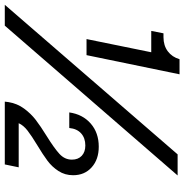

<svg xmlns="http://www.w3.org/2000/svg" viewBox="-15 -765 769 801"><g transform="rotate(90 369.5 -364.5)"><path d="M187 -611H98L108 -662H124Q159 -662 183 -680Q207 -698 216 -729H279L199 -341H132ZM613 -721H701L76 0H-11ZM537 -175Q587 -206 611 -228Q635 -250 635 -280Q635 -306 619 -321Q603 -336 576 -336Q545 -336 525.5 -318.5Q506 -301 503 -269H438Q446 -325 484.5 -358.5Q523 -392 581 -392Q634 -392 667 -362.5Q700 -333 700 -285Q700 -251 682.5 -224Q665 -197 639.5 -178Q614 -159 574 -135Q536 -112 514 -95Q492 -78 483 -58H667L655 0H393L395 -16Q401 -52 422 -80.5Q443 -109 469 -129Q495 -149 537 -175Z"/></g></svg>

Font: Mona Sans Medium
Style: Italic
Weight: 500
Italic angle: -11.7°
Designer: Deni Anggara
Foundry: GitHub
Version: Version 2.000